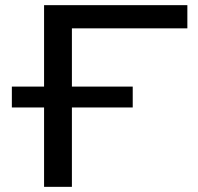

<svg xmlns="http://www.w3.org/2000/svg" viewBox="-20 -725 768 745"><path d="M151 0V-308H26V-389H151V-705H707V-615H259V-389H495V-308H259V0Z"/></svg>

Font: Nunito Sans 10pt Expanded Medium
Style: Regular
Weight: 500
Width: 7
Designer: Vernon Adams
Foundry: Vernon Adams
Version: Version 3.101;gftools[0.9.27]